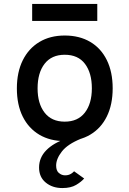

<svg xmlns="http://www.w3.org/2000/svg" viewBox="-20 -703 656 973"><path d="M308 12Q234 12 179.5 -20.2Q125 -52.5 95.2 -112.2Q65.5 -172 65.5 -255Q65.5 -337 95.2 -397.2Q125 -457.5 179.5 -490.2Q234 -523 308 -523Q382.5 -523 437.2 -490.8Q492 -458.5 521.5 -398.2Q551 -338 551 -255.5Q551 -173 521.5 -113Q492 -53 437.2 -20.5Q382.5 12 308 12ZM308 -86.5Q374.5 -86.5 410 -132.2Q445.5 -178 445.5 -255.5Q445.5 -333 410.8 -379.2Q376 -425.5 308 -425.5Q241.5 -425.5 206 -379.8Q170.5 -334 170.5 -255Q170.5 -178 206 -132.2Q241.5 -86.5 308 -86.5ZM296 250Q245.5 250 211.8 222.2Q178 194.5 178 146Q178 95.5 214.8 58.2Q251.5 21 315 0H390.5Q322.5 27.5 293.5 64.8Q264.5 102 264.5 136Q264.5 162 278.5 173.8Q292.5 185.5 309.5 185.5Q326 185.5 337.2 179.2Q348.5 173 355.5 165L406.5 201.5Q392.5 218 365.8 234Q339 250 296 250ZM143 -597V-683H473V-597Z"/></svg>

Font: Overpass Mono SemiBold
Style: Regular
Weight: 600
Monospace: yes
Designer: Delve Withrington, Dave Bailey
Foundry: Delve Fonts LLC
Version: Version 4.000